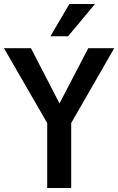

<svg xmlns="http://www.w3.org/2000/svg" viewBox="-33 -948 596 968"><path d="M205 0V-365L229 -286L-13 -705H123L273 -415H261L412 -705H543L302 -286L326 -365V0ZM221 -765 317 -928H446L310 -765Z"/></svg>

Font: Nunito Sans 10pt Condensed
Style: Bold
Weight: 700
Width: 3
Designer: Vernon Adams
Foundry: Vernon Adams
Version: Version 3.101;gftools[0.9.27]